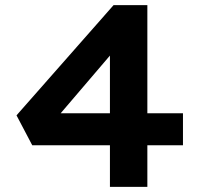

<svg xmlns="http://www.w3.org/2000/svg" viewBox="-20 -724 776 744"><path d="M406 0V-615L496 -614L174 -237L161 -285H689V-161H105L44 -277L420 -704H551V0Z"/></svg>

Font: Lexend Giga SemiBold
Style: Regular
Weight: 600
Designer: Bonnie Shaver-Troup, Thomas Jockin
Foundry: Lexend
Version: Version 1.007